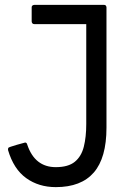

<svg xmlns="http://www.w3.org/2000/svg" viewBox="-20 -754 538 788"><path d="M209 14Q139 14 87.5 -23Q36 -60 13 -138V-142Q13 -145 14.5 -147.5Q16 -150 48.5 -159.5Q81 -169 83 -169Q90 -169 92 -160Q123 -68 209 -68Q260 -68 287 -90Q314 -112 324 -152Q334 -192 334 -245V-655H121Q111 -655 110 -666V-724Q110 -733 121 -734H407Q416 -734 417 -724V-230Q417 -106 365 -46Q313 14 209 14Z"/></svg>

Font: YamahaIndonesia935. App
Style: Regular
Weight: 400
Designer: Dalton Maag Ltd
Foundry: Dalton Maag Ltd
Version: Version 1.002; January 01, 2024; Regular/Italic